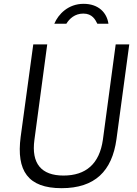

<svg xmlns="http://www.w3.org/2000/svg" viewBox="-20 -974 716 1004"><path d="M656 -742H585L518 -243C500 -117 429 -56 312 -56C196 -56 143 -119 160 -243L227 -742H154L88 -258C65 -81 126 10 302 10C476 10 566 -79 589 -246ZM327 -850C343 -876 371 -903 416 -903C463 -903 479 -870 489 -850H547C539 -907 496 -954 417 -954C337 -954 285 -900 264 -850Z"/></svg>

Font: Cheyenne Sans Light
Style: Italic
Weight: 300
Italic angle: -8.13011°
Designer: The Public Sans project authors (U.S. Web Design System), Libre Franklin designed by Pablo Impallari and Rodrigo Fuenzal
Foundry: The Cheyenne Sans Project Authors
Version: Version 2.007